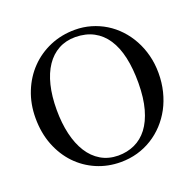

<svg xmlns="http://www.w3.org/2000/svg" viewBox="-122 -806 968 950"><g transform="rotate(-20 361.5 -331.5)"><path d="M683.1 -335Q683.1 -285.2 671.9 -239.5Q660.6 -193.8 639.9 -155Q619.1 -116.2 589.8 -84.7Q560.5 -53.2 524.4 -30.8Q488.3 -8.3 446.3 3.7Q404.3 15.6 357.9 15.6Q290.5 15.6 231.7 -9.5Q172.9 -34.7 128.9 -80.6Q85 -126.5 59.8 -190.7Q34.7 -254.9 34.7 -333Q34.7 -407.2 60.1 -470.5Q85.4 -533.7 130.1 -579.8Q174.8 -626 235.4 -651.9Q295.9 -677.7 366.7 -677.7Q410.2 -677.7 450.4 -666Q490.7 -654.3 525.9 -632.8Q561 -611.3 589.8 -580.6Q618.7 -549.8 639.4 -511.7Q660.2 -473.6 671.6 -429.2Q683.1 -384.8 683.1 -335ZM572.8 -322.3Q573.2 -397.9 560.1 -457.5Q546.9 -517.1 519.8 -558.1Q492.7 -599.1 451.9 -620.8Q411.1 -642.6 356 -643.1Q306.2 -643.1 267.3 -621.8Q228.5 -600.6 201.7 -560.8Q174.8 -521 160.9 -464.1Q147 -407.2 147 -335.9Q147 -265.6 160.6 -207.5Q174.3 -149.4 200.7 -107.7Q227.1 -65.9 266.4 -42.7Q305.7 -19.5 356.9 -19Q404.3 -19 443.8 -37.1Q483.4 -55.2 512 -92.5Q540.5 -129.9 556.4 -187Q572.3 -244.1 572.8 -322.3Z"/></g></svg>

Font: Doulos SIL APac
Style: Regular
Weight: 400
Designer: Walt Agee, Victor Gaultney, Peter Martin, Debbi Hosken, Becca Hirsbrunner
Foundry: SIL International
Version: Version 5.000